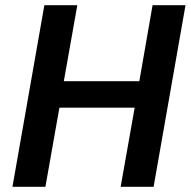

<svg xmlns="http://www.w3.org/2000/svg" viewBox="-20 -720 735 740"><path d="M151 -700H278L226 -407H517L568 -700H695L572 0H445L499 -305H209L155 0H28Z"/></svg>

Font: Sarabun SemiBold
Style: Italic
Weight: 600
Italic angle: -10°
Designer: Suppakit Chalermlarp | Katatrad Co.,Ltd.
Foundry: Cadson Demak Co.,Ltd.
Version: Version 1.000; ttfautohint (v1.6)